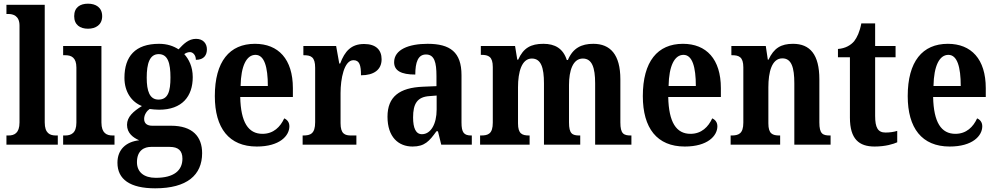

<svg xmlns="http://www.w3.org/2000/svg" viewBox="-20 -786 5411 1043"><path d="M15 0H294V-50H284C251 -50 223 -62 223 -121V-760H15V-710H26C49 -710 86 -702 86 -647V-121C86 -62 57 -50 26 -50H15Z M458 -630C500 -630 535 -651 535 -698C535 -746 500 -766 458 -766C415 -766 383 -746 383 -698C383 -651 415 -630 458 -630ZM323 0H602V-50H592C560 -50 531 -62 531 -121V-536H323V-486H335C367 -486 395 -474 395 -419V-120C395 -62 366 -50 333 -50H323Z M823 237C996 237 1078 165 1078 46C1078 -44 1026 -103 909 -103H807C781 -103 763 -114 763 -140C763 -164 779 -185 793 -194C804 -192 831 -190 844 -190C970 -190 1027 -263 1027 -367C1027 -424 1006 -464 981 -492C989 -498 1000 -503 1012 -503C1027 -503 1044 -488 1044 -461C1089 -461 1104 -488 1104 -518C1104 -549 1084 -575 1045 -575C1004 -575 977 -547 950 -518C922 -536 888 -548 844 -548C715 -548 656 -480 656 -363C656 -286 696 -231 751 -210C704 -181 670 -151 670 -108C670 -62 704 -38 736 -24C665 -16 618 26 618 98C618 188 686 237 823 237ZM841 -245C793 -245 777 -291 777 -364C777 -441 793 -492 842 -492C892 -492 906 -443 906 -365C906 -290 893 -245 841 -245ZM826 180C762 180 724 149 724 95C724 29 766 12 800 12H902C948 12 971 32 971 76C971 140 925 180 826 180Z M1375 10C1499 10 1552 -48 1552 -100C1552 -122 1540 -136 1524 -143C1503 -97 1466 -59 1406 -59C1329 -59 1288 -121 1285 -259H1571V-307C1571 -465 1492 -548 1365 -548C1227 -548 1147 -452 1147 -264C1147 -90 1224 10 1375 10ZM1435 -319H1287C1289 -428 1319 -488 1368 -488C1416 -488 1435 -422 1435 -319Z M1624 0H1916V-50H1888C1854 -50 1830 -58 1830 -117V-281C1830 -357 1849 -459 1900 -459C1933 -459 1941 -432 1941 -377C2011 -377 2053 -407 2053 -464C2053 -514 2023 -547 1958 -547C1888 -547 1853 -508 1828 -441H1823L1806 -536H1628V-486H1631C1669 -486 1692 -477 1692 -418V-122C1692 -59 1666 -50 1627 -50H1624Z M2221 10C2287 10 2312 -19 2351 -73H2359L2377 0H2543V-50H2540C2500 -50 2487 -66 2487 -121V-378C2487 -503 2425 -548 2303 -548C2201 -548 2121 -517 2121 -448C2121 -402 2159 -381 2236 -381C2236 -448 2251 -490 2294 -490C2340 -490 2351 -447 2351 -373V-318L2279 -315C2149 -310 2085 -260 2085 -152C2085 -41 2145 10 2221 10ZM2272 -57C2239 -57 2224 -90 2224 -148C2224 -222 2246 -260 2314 -264L2352 -267V-191C2352 -112 2320 -57 2272 -57Z M2588 0H2857V-50H2855C2816 -50 2794 -59 2794 -116V-312C2794 -395 2814 -468 2869 -468C2919 -468 2935 -419 2935 -333V0H3132V-50H3128C3089 -50 3071 -59 3071 -121V-324C3071 -402 3092 -468 3146 -468C3196 -468 3213 -419 3213 -333V0H3410V-50H3407C3368 -50 3350 -59 3350 -121V-355C3350 -490 3295 -548 3203 -548C3139 -548 3092 -525 3065 -460H3059C3039 -523 2994 -548 2932 -548C2863 -548 2823 -525 2795 -462H2790L2778 -536H2592V-488H2595C2633 -488 2657 -479 2657 -422V-120C2657 -59 2632 -50 2593 -50H2588Z M3700 10C3824 10 3877 -48 3877 -100C3877 -122 3865 -136 3849 -143C3828 -97 3791 -59 3731 -59C3654 -59 3613 -121 3610 -259H3896V-307C3896 -465 3817 -548 3690 -548C3552 -548 3472 -452 3472 -264C3472 -90 3549 10 3700 10ZM3760 -319H3612C3614 -428 3644 -488 3693 -488C3741 -488 3760 -422 3760 -319Z M3949 0H4218V-50H4215C4176 -50 4154 -59 4154 -116V-312C4154 -393 4172 -469 4230 -469C4280 -469 4295 -419 4295 -333V0H4492V-50H4488C4449 -50 4431 -59 4431 -121V-355C4431 -490 4380 -548 4288 -548C4223 -548 4184 -525 4155 -462H4151L4140 -536H3953V-486H3957C3994 -486 4018 -477 4018 -420V-120C4018 -59 3992 -50 3953 -50H3949Z M4731 10C4791 10 4834 -4 4854 -13V-75C4835 -69 4813 -66 4790 -66C4749 -66 4734 -93 4734 -156V-475H4845V-536H4734V-659H4659C4650 -612 4636 -583 4620 -562C4602 -541 4573 -523 4532 -520V-475H4597V-147C4597 -30 4647 10 4731 10Z M5139 10C5263 10 5316 -48 5316 -100C5316 -122 5304 -136 5288 -143C5267 -97 5230 -59 5170 -59C5093 -59 5052 -121 5049 -259H5335V-307C5335 -465 5256 -548 5129 -548C4991 -548 4911 -452 4911 -264C4911 -90 4988 10 5139 10ZM5199 -319H5051C5053 -428 5083 -488 5132 -488C5180 -488 5199 -422 5199 -319Z"/></svg>

Font: Noto Serif Armenian Condensed
Style: Bold
Weight: 700
Width: 3
Designer: Monotype Design Team
Foundry: Monotype Imaging Inc.
Version: Version 2.008